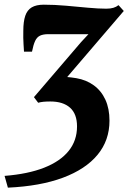

<svg xmlns="http://www.w3.org/2000/svg" viewBox="-56 -578 562 840"><path d="M-21.5 243 -36 191.5Q66 183.5 136.8 155.8Q207.5 128 244.2 82.5Q281 37 281 -25Q281 -79.5 250.5 -106.8Q220 -134 164.5 -134Q147.5 -134 134.5 -132.8Q121.5 -131.5 111 -128.5L92.5 -153L298.5 -393.5L331 -428.5Q305.5 -428.5 277 -428.5Q248.5 -428.5 218 -428.5Q187.5 -428.5 155.5 -428.5Q133 -428.5 119.2 -422Q105.5 -415.5 97.8 -399Q90 -382.5 84 -352H49Q48 -369 47 -383.8Q46 -398.5 45.8 -413Q45.5 -427.5 46 -443Q46 -483.5 54.5 -508.8Q63 -534 82.8 -545.8Q102.5 -557.5 135.5 -557.5Q182.5 -557.5 233 -553Q283.5 -548.5 329.5 -544.2Q375.5 -540 409 -540Q427 -540 439.8 -543.8Q452.5 -547.5 462.5 -555.5L485.5 -530L238 -241Q245.5 -240.5 255.8 -239.2Q266 -238 278 -236Q321.5 -228.5 354.2 -204.8Q387 -181 405 -142Q423 -103 423 -50Q423 36 370.8 99.2Q318.5 162.5 219.2 199.5Q120 236.5 -21.5 243Z"/></svg>

Font: Merriweather 48pt ExtraBold
Style: Italic
Weight: 800
Italic angle: -7.8°
Version: Version 2.101